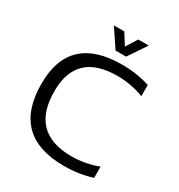

<svg xmlns="http://www.w3.org/2000/svg" viewBox="-204 -1021 1085 1163"><g transform="rotate(30 338.0 -439.5)"><path d="M610.4 -24.4Q520 4.9 415 4.9Q48.8 4.9 48.8 -358.9Q48.8 -703.1 415 -703.1Q520 -703.1 610.4 -673.8V-595.7Q520 -629.9 424.8 -629.9Q139.2 -629.9 139.2 -358.9Q139.2 -68.4 424.8 -68.4Q520 -68.4 610.4 -102.5ZM252 -883.8H325.2L374 -805.7L422.9 -883.8H496.1L410.6 -756.8H337.4Z"/></g></svg>

Font: Voltera
Style: Regular
Weight: 400
Designer: Bernd Montag
Version: Version 1.301